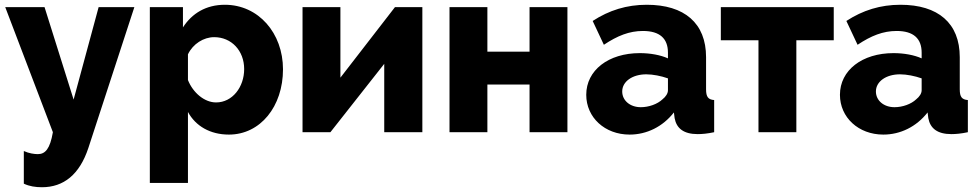

<svg xmlns="http://www.w3.org/2000/svg" viewBox="-20 -555 4111 806"><path d="M80 216C103 227 129 231 156 231C247 231 314 178 351 66L544 -525H394L289 -137L167 -525H2L202 0C190 70 170 92 139 92C124 92 102 89 80 79Z M941 10C1073 10 1168 -108 1168 -264C1168 -416 1065 -535 924 -535C845 -535 786 -499 748 -440V-525H609V213H769V-85C801 -26 862 10 941 10ZM887 -125C838 -125 790 -166 769 -219V-327C790 -371 835 -399 879 -399C952 -399 1005 -342 1005 -265C1005 -190 956 -125 887 -125Z M1409 -525H1250V0H1367L1593 -287V0H1753V-525H1638L1409 -229Z M2026 -525H1867V0H2026V-200H2203V0H2362V-525H2203V-338H2026Z M2623 10C2695 10 2762 -23 2809 -83L2812 -59C2820 -16 2850 8 2909 8C2927 8 2950 6 2978 0V-135C2953 -137 2944 -148 2944 -180V-315C2944 -458 2853 -535 2695 -535C2611 -535 2537 -512 2468 -467L2515 -367C2572 -405 2622 -425 2679 -425C2750 -425 2784 -393 2784 -334V-310C2753 -324 2710 -332 2666 -332C2534 -332 2441 -260 2441 -157C2441 -62 2519 10 2623 10ZM2670 -105C2625 -105 2592 -133 2592 -171C2592 -213 2635 -243 2693 -243C2721 -243 2756 -236 2784 -226V-176C2784 -163 2775 -149 2761 -138C2740 -118 2704 -105 2670 -105Z M3323 -386H3480V-525H3006V-386H3164V0H3323Z M3688 10C3760 10 3827 -23 3874 -83L3877 -59C3885 -16 3915 8 3974 8C3992 8 4015 6 4043 0V-135C4018 -137 4009 -148 4009 -180V-315C4009 -458 3918 -535 3760 -535C3676 -535 3602 -512 3533 -467L3580 -367C3637 -405 3687 -425 3744 -425C3815 -425 3849 -393 3849 -334V-310C3818 -324 3775 -332 3731 -332C3599 -332 3506 -260 3506 -157C3506 -62 3584 10 3688 10ZM3735 -105C3690 -105 3657 -133 3657 -171C3657 -213 3700 -243 3758 -243C3786 -243 3821 -236 3849 -226V-176C3849 -163 3840 -149 3826 -138C3805 -118 3769 -105 3735 -105Z"/></svg>

Font: Raleway
Style: ExtraBold
Weight: 800
Designer: Matt McInerney, Pablo Impallari, Rodrigo Fuenzalida
Foundry: Matt McInerney, Pablo Impallari, Rodrigo Fuenzalida
Version: Version 3.000